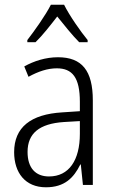

<svg xmlns="http://www.w3.org/2000/svg" viewBox="-20 -785 485 815"><path d="M252 -765H196C174 -721 127 -655 96 -615V-606H131C161 -635 195 -679 223 -715C253 -678 286 -636 316 -606H352V-615C323 -650 274 -720 252 -765ZM226 -542C174 -542 124 -526 83 -503L101 -459C143 -482 182 -495 221 -495C287 -495 319 -456 319 -353V-313L244 -308C111 -300 40 -245 40 -139C40 -52 87 10 175 10C254 10 293 -30 321 -87H323L332 0H374V-359C374 -485 328 -542 226 -542ZM319 -271V-217C319 -105 273 -36 188 -36C131 -36 97 -72 97 -140C97 -219 147 -260 251 -267Z"/></svg>

Font: Noto Sans Display SemiCondensed Light
Style: Regular
Weight: 300
Width: 4
Designer: Monotype Design Team
Foundry: Monotype Imaging Inc.
Version: Version 1.900